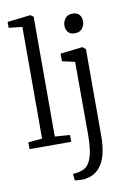

<svg xmlns="http://www.w3.org/2000/svg" viewBox="-111 -884 802 1193"><g transform="rotate(-10 290.0 -288.0)"><path d="M106.5 -51V-756L21.5 -765V-802L166.5 -819H167.5L186.5 -806V-50L281.5 -43V0H18.5V-43ZM318.5 243Q313.5 243.5 301 243.2Q288.5 243 276.5 242Q264.5 241 261.5 239L257.5 198Q265 198.5 280.8 196.2Q296.5 194 314.5 188Q345 178.5 362 148.5Q379 118.5 385.8 73.8Q392.5 29 392.5 -25L391.5 -485L311.5 -503V-551L450.5 -567H452.5L471.5 -551V-6Q471.5 56 461.2 101.5Q451 147 431 177.2Q411 207.5 382.8 223.5Q354.5 239.5 318.5 243ZM420.5 -660Q393 -660 379 -676.5Q365 -693 365 -717.5Q365 -742 380.2 -762.5Q395.5 -783 427.5 -783H428.5Q456 -783 470 -766.5Q484 -750 484 -725.5Q484 -701 468.8 -680.5Q453.5 -660 421.5 -660Z"/></g></svg>

Font: Merriweather Light 18pt Light
Style: Regular
Weight: 300
Version: Version 2.100